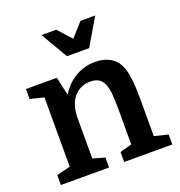

<svg xmlns="http://www.w3.org/2000/svg" viewBox="-139 -897 951 1015"><g transform="rotate(-20 337.0 -390.0)"><path d="M108 -75V-465L31 -484V-540H205L227 -440H231Q261 -491 312 -520.5Q363 -550 421 -550Q504 -550 544 -496Q564 -468 572.5 -417.5Q581 -367 581 -281V-75L658 -56V0H387V-56L454 -75V-268Q454 -328 450.5 -361.5Q447 -395 438.4 -414.7Q427 -441 408 -451Q389.1 -461 362.9 -461Q314 -461 280 -429Q239 -391.4 235 -312V-75L302 -56V0H31V-56ZM419 -629 508 -780H425L357 -704L289 -780H206L294 -629Z"/></g></svg>

Font: Domine
Style: Regular
Weight: 400
Designer: Pablo Impallari, Rodrigo Fuenzalida, Brenda Gallo
Foundry: Pablo Impallari, Rodrigo Fuenzalida, Brenda Gallo
Version: Version 2.000;September 19, 2022;FontCreator 14.0.0.2877 64-